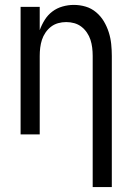

<svg xmlns="http://www.w3.org/2000/svg" viewBox="-20 -548 540 783"><path d="M358 215V-320Q358 -337 356 -353.5Q354 -370 349 -385.5Q344 -401 334.5 -415Q325 -429 312 -439Q299 -449 283 -453.5Q267 -458 250 -458Q233 -458 217 -453.5Q201 -449 188 -439Q175 -429 165.5 -415Q156 -401 151 -385.5Q146 -370 144 -353.5Q142 -337 142 -320V0H64V-520H142V-425Q150 -447 162.5 -467Q175 -487 193.5 -501Q212 -515 235 -521.5Q258 -528 281 -528Q306 -528 329.5 -521Q353 -514 372 -498Q391 -482 403.5 -461Q416 -440 423.5 -416.5Q431 -393 433.5 -368.5Q436 -344 436 -320V215Z"/></svg>

Font: HulyMono
Style: Regular
Weight: 400
Monospace: yes
Designer: Belleve Invis
Foundry: Belleve Invis
Version: Version 33.2.5; ttfautohint (v1.8.4)